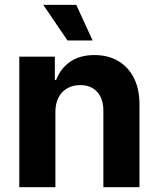

<svg xmlns="http://www.w3.org/2000/svg" viewBox="-20 -783 664 803"><path d="M211.7 -315.2V0H60.7V-545.9H209.4V-448.8H214.8Q233.3 -497 273.7 -524.9Q314.1 -552.7 375.2 -552.7Q432.1 -552.7 474.4 -527.9Q516.6 -503.1 539.9 -457Q563.3 -410.9 563.3 -347.3V0H412.3V-320.3Q412.3 -370.2 386.5 -398.7Q360.7 -427.1 315.2 -427.1Q284.9 -427.1 261.5 -413.8Q238.1 -400.5 224.9 -375.6Q211.7 -350.8 211.7 -315.2ZM262.3 -613.7 160.9 -762.7H299L367.4 -613.7Z"/></svg>

Font: Inter V
Style: 
Weight: 400
Designer: Rasmus Andersson
Foundry: rsms
Version: Version 4.000;git-a3f224843